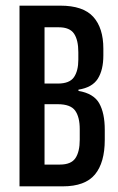

<svg xmlns="http://www.w3.org/2000/svg" viewBox="-20 -659 418 679"><path d="M114 0V-77H192Q231.5 -77 246.8 -99.8Q262 -122.5 262 -165V-202.5Q262 -245 245.8 -267.8Q229.5 -290.5 184 -290.5H113.5V-363.5H184.5Q226 -363.5 241.5 -386Q257 -408.5 257 -448V-474.5Q257 -517.5 241.8 -540Q226.5 -562.5 188 -562.5H110.5V-639H193.5Q274 -639 309.8 -599.5Q345.5 -560 345.5 -487V-463Q345.5 -411.5 325.8 -380.5Q306 -349.5 257.5 -342V-337.5Q311 -328.5 330.8 -293.8Q350.5 -259 350.5 -200V-164.5Q350.5 -84 315.8 -42Q281 0 202 0ZM49 0V-639H137.5V0Z"/></svg>

Font: Anek Latin Condensed Medium
Style: Regular
Weight: 500
Width: 3
Designer: Yesha Goshar
Foundry: Ek Type
Version: Version 1.003